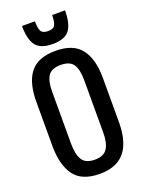

<svg xmlns="http://www.w3.org/2000/svg" viewBox="-202 -1211 979 1310"><g transform="rotate(-20 288.0 -556.0)"><path d="M404.3 -250V-629.9Q404.3 -706.1 379.4 -743.7Q354.5 -781.2 288.1 -781.2Q221.7 -781.2 196.8 -743.7Q171.9 -706.1 171.9 -629.9V-250Q171.9 -172.9 197.3 -133.3Q222.7 -93.8 288.1 -93.8Q353.5 -93.8 378.9 -133.3Q404.3 -172.9 404.3 -250ZM288.1 8.8Q157.2 8.8 102.1 -67.4Q46.9 -143.6 46.9 -281.2V-598.6Q46.9 -813 174.8 -864.7Q221.7 -883.8 288.1 -883.8Q416 -883.8 472.7 -810.5Q529.3 -737.3 529.3 -598.6V-281.2Q529.3 -67.4 400.4 -11.7Q353.5 8.8 288.1 8.8ZM288.6 -933.6Q200.2 -933.6 166 -979Q131.8 -1024.4 131.8 -1121.1H225.6Q225.6 -1071.3 237.3 -1049.3Q249 -1027.3 288.1 -1027.3Q327.1 -1027.3 338.9 -1049.8Q350.6 -1072.3 350.6 -1121.1H444.3Q444.3 -1023.4 410.2 -978.5Q376 -933.6 288.6 -933.6Z"/></g></svg>

Font: Oswald-Regular
Style: Regular
Weight: 400
Designer: vernon adams
Foundry: vernon adams
Version: Version 2.002; ttfautohint (v0.92.18-e454-dirty) -l 8 -r 50 